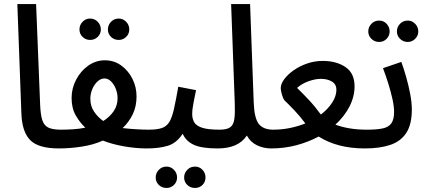

<svg xmlns="http://www.w3.org/2000/svg" viewBox="-20 -731 2116 952"><path d="M272 5Q170 5 129.5 -36.5Q89 -78 86 -169L66 -711H159L179 -212Q181 -163 189.5 -136Q198 -109 219.5 -98.5Q241 -88 282 -88Q306 -88 317.5 -75.5Q329 -63 329 -43Q329 -23 315 -9Q301 5 272 5Z M272 5 281 -88Q311 -88 342.5 -90Q374 -92 403 -98Q377 -122 356 -158Q335 -194 335 -245Q335 -293 357.5 -336Q380 -379 417.5 -405.5Q455 -432 500 -432Q546 -432 581.5 -406Q617 -380 637 -339.5Q657 -299 657 -253Q657 -203 638 -164Q619 -125 588 -96Q622 -92 657.5 -90Q693 -88 718 -88Q743 -88 754 -75.5Q765 -63 765 -43Q765 -23 751.5 -9Q738 5 708 5Q653 5 594 -5.5Q535 -16 490 -34Q444 -13 385.5 -4Q327 5 272 5ZM428 -241Q428 -205 446.5 -177.5Q465 -150 492 -131Q524 -151 543.5 -179.5Q563 -208 563 -244Q563 -267 554.5 -289.5Q546 -312 531 -327Q516 -342 498 -342Q480 -342 464 -327.5Q448 -313 438 -290Q428 -267 428 -241ZM427 -533Q405 -533 389.5 -548Q374 -563 374 -585Q374 -607 389.5 -623Q405 -639 427 -639Q449 -639 464.5 -623Q480 -607 480 -585Q480 -563 464.5 -548Q449 -533 427 -533ZM569 -533Q546 -533 530.5 -548Q515 -563 515 -585Q515 -607 530.5 -623Q546 -639 569 -639Q590 -639 605.5 -623Q621 -607 621 -585Q621 -563 605.5 -548Q590 -533 569 -533Z M708 5 718 -88Q758 -88 782 -96Q806 -104 819.5 -126Q833 -148 842.5 -190.5Q852 -233 864 -301L952 -284Q947 -258 940 -224Q933 -190 933 -165Q933 -143 942.5 -125.5Q952 -108 981 -98Q1010 -88 1069 -88Q1094 -88 1105 -75.5Q1116 -63 1116 -43Q1116 -23 1102.5 -9Q1089 5 1059 5Q979 5 940 -13.5Q901 -32 886 -68Q855 -21 811.5 -8Q768 5 708 5ZM947 201Q924 201 908.5 186Q893 171 893 149Q893 127 908.5 111Q924 95 947 95Q969 95 984 111Q999 127 999 149Q999 171 984 186Q969 201 947 201ZM806 201Q783 201 767.5 186Q752 171 752 149Q752 127 767.5 111Q783 95 806 95Q827 95 842.5 111Q858 127 858 149Q858 171 842.5 186Q827 201 806 201Z M1059 5 1069 -88Q1105 -88 1121.5 -100Q1138 -112 1142 -141Q1146 -170 1144 -221L1126 -711H1220L1238 -223Q1241 -144 1263.5 -116Q1286 -88 1335 -88Q1359 -88 1370.5 -75.5Q1382 -63 1382 -43Q1382 -23 1368 -9Q1354 5 1325 5Q1286 5 1253.5 -11Q1221 -27 1204 -59Q1162 5 1059 5Z M1324 5 1334 -88Q1378 -88 1418.5 -96.5Q1459 -105 1494 -119Q1468 -154 1440.5 -183Q1413 -212 1391 -233Q1387 -237 1382.5 -248.5Q1378 -260 1375 -273.5Q1372 -287 1372 -294Q1372 -315 1389.5 -338.5Q1407 -362 1436 -382.5Q1465 -403 1502.5 -416Q1540 -429 1580 -429Q1648 -429 1693 -398.5Q1738 -368 1738 -303Q1738 -252 1713 -203Q1688 -154 1643 -113Q1675 -101 1714 -94.5Q1753 -88 1799 -88Q1823 -88 1834.5 -76Q1846 -64 1846 -43Q1846 -21 1831 -8Q1816 5 1789 5Q1653 5 1560 -54Q1510 -27 1450 -11Q1390 5 1324 5ZM1453 -295Q1481 -268 1511.5 -235.5Q1542 -203 1571 -163Q1607 -191 1627.5 -223Q1648 -255 1648 -286Q1648 -313 1626 -326.5Q1604 -340 1571 -340Q1543 -340 1509.5 -328Q1476 -316 1453 -295Z M1860 -523Q1837 -523 1821.5 -538.5Q1806 -554 1806 -575Q1806 -597 1821.5 -613Q1837 -629 1860 -629Q1882 -629 1897 -613Q1912 -597 1912 -575Q1912 -554 1897 -538.5Q1882 -523 1860 -523ZM2002 -523Q1979 -523 1963.5 -538.5Q1948 -554 1948 -575Q1948 -597 1963.5 -613Q1979 -629 2002 -629Q2023 -629 2038.5 -613Q2054 -597 2054 -575Q2054 -554 2038.5 -538.5Q2023 -523 2002 -523ZM1789 5 1799 -88Q1847 -88 1876.5 -94Q1906 -100 1920 -119Q1934 -138 1934 -176Q1934 -203 1926 -239.5Q1918 -276 1905.5 -316Q1893 -356 1879 -393L1970 -424Q1982 -391 1994 -349Q2006 -307 2014 -264.5Q2022 -222 2022 -188Q2022 -114 1994.5 -72Q1967 -30 1915 -12.5Q1863 5 1789 5Z"/></svg>

Font: Noto Sans Arabic UI Cn Md
Style: Regular
Weight: 500
Width: 3
Designer: Monotype Design Team, Nadine Chahine and Nizar Qandah
Foundry: Monotype Imaging Inc.
Version: Version 2.010; ttfautohint (v1.8.4.7-5d5b)